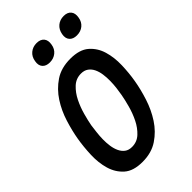

<svg xmlns="http://www.w3.org/2000/svg" viewBox="-280 -1051 1160 1160"><g transform="rotate(-45 300.0 -470.5)"><path d="M237 -99Q280 -99 311 -128Q342 -157 362.5 -198.5Q383 -240 395.5 -286Q408 -332 414 -366Q418 -388 421.5 -416Q425 -444 425.5 -474Q426 -504 422 -532Q418 -560 407.5 -582Q397 -604 378.5 -617.5Q360 -631 332 -631Q289 -631 258 -602Q227 -573 206.5 -531.5Q186 -490 173.5 -444.5Q161 -399 155 -366Q152 -343 148.5 -314.5Q145 -286 144.5 -256.5Q144 -227 148 -199Q152 -171 162.5 -148.5Q173 -126 191 -112.5Q209 -99 237 -99ZM218 10Q140 10 99 -26.5Q58 -63 41.5 -119Q25 -175 27.5 -241Q30 -307 40 -366Q50 -425 70.5 -490.5Q91 -556 127 -611.5Q163 -667 217 -703.5Q271 -740 350 -740Q428 -740 469.5 -704Q511 -668 527.5 -612.5Q544 -557 542 -492Q540 -427 530 -369Q520 -309 498.5 -242Q477 -175 440.5 -119Q404 -63 349.5 -26.5Q295 10 218 10ZM478 -811Q446 -811 430 -829.5Q414 -848 420 -880Q426 -913 448.5 -932Q471 -951 504 -951Q536 -951 551.5 -932Q567 -913 561 -880Q556 -848 533.5 -829.5Q511 -811 478 -811ZM247 -811Q215 -811 199 -829.5Q183 -848 189 -880Q194 -913 217 -932Q240 -951 272 -951Q305 -951 320.5 -932Q336 -913 330 -880Q325 -848 302 -829.5Q279 -811 247 -811Z"/></g></svg>

Font: Maple Mono NL SemiBold
Style: Italic
Weight: 600
Italic angle: -10°
Monospace: yes
Designer: subframe7536
Version: Version 7.000